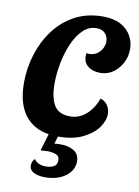

<svg xmlns="http://www.w3.org/2000/svg" viewBox="-100 -746 772 1066"><g transform="rotate(10 286.0 -212.5)"><path d="M261 20Q146 20 85 -46.5Q24 -113 24 -243Q24 -323 48 -401Q72 -479 118.5 -542Q165 -605 234 -642.5Q303 -680 393 -680Q453 -680 492.5 -659Q532 -638 552 -603Q572 -568 572 -527Q572 -485 553 -449Q534 -413 502.5 -391Q471 -369 431 -369Q388 -369 362 -390Q336 -411 336 -444Q336 -457 338 -464Q342 -463 345.5 -462.5Q349 -462 353 -462Q381 -463 399 -476.5Q417 -490 426 -509Q435 -528 435 -545Q435 -572 418 -591Q401 -610 369 -610Q326 -610 293 -578Q260 -546 237.5 -494Q215 -442 203.5 -382.5Q192 -323 192 -267Q192 -189 217.5 -145.5Q243 -102 309 -102Q345 -102 374.5 -119.5Q404 -137 425.5 -166.5Q447 -196 458 -229Q483 -222 498 -200.5Q513 -179 513 -151Q513 -113 484.5 -73.5Q456 -34 400 -7Q344 20 261 20ZM231 255Q190 255 165.5 242Q141 229 141 205Q141 194 145 183Q149 172 158 165Q167 179 183 187Q199 195 225 195Q249 195 268 185.5Q287 176 287 149Q287 125 266 117.5Q245 110 219 110Q208 110 199 111Q190 112 180 112L217 -11H271L249 62Q256 61 267 60.5Q278 60 286 60Q329 60 359.5 78.5Q390 97 390 139Q390 173 368.5 199.5Q347 226 311 240.5Q275 255 231 255Z"/></g></svg>

Font: Sansita Swashed SemiBold
Style: Regular
Weight: 600
Designer: Pablo Cosgaya
Foundry: Omnibus-Type
Version: Version 1.003; ttfautohint (v1.8.3)